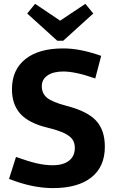

<svg xmlns="http://www.w3.org/2000/svg" viewBox="-20 -969 595 996"><path d="M121.1 -898.9 162.1 -949.2 292 -861.8 422.9 -949.2 463.9 -898.9 308.1 -757.8H276.9ZM504.9 -679.2 474.1 -562Q372.1 -598.1 308.1 -598.1Q256.3 -598.1 226.6 -577.6Q196.8 -557.1 196.8 -522Q196.8 -483.9 224.4 -461.4Q252 -439 325.2 -419.9Q433.1 -392.1 478.5 -343Q523.9 -293.9 523.9 -208Q523.9 -104 453.9 -48.6Q383.8 6.8 253.9 6.8Q147.9 6.8 26.9 -41L63 -154.8Q129.9 -130.9 172.4 -121.3Q214.8 -111.8 252.9 -111.8Q308.1 -111.8 338.1 -135.5Q368.2 -159.2 368.2 -201.2Q368.2 -228 355.5 -246.1Q342.8 -264.2 312.5 -278.6Q282.2 -293 225.1 -307.1Q129.9 -330.1 85.9 -378.4Q42 -426.8 42 -505.9Q42 -606.9 111.6 -662.4Q181.2 -717.8 307.1 -717.8Q395 -718.3 504.9 -679.2Z"/></svg>

Font: Sarala
Style: Bold
Weight: 700
Designer: Andres Torresi
Foundry: Huerta Tipografica
Version: Version 1.004;PS 001.003;hotconv 1.0.70;makeotf.lib2.5.58329